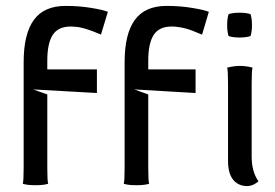

<svg xmlns="http://www.w3.org/2000/svg" viewBox="-20 -625 932 650"><path d="M753.9 -502.9Q749 -517.6 749 -540Q749 -562.5 753.9 -577.1Q768.6 -582 791 -582Q813.5 -582 828.1 -577.1Q833 -562.5 833 -540Q833 -517.6 828.1 -502.9Q813.5 -498 791 -498Q768.6 -498 753.9 -502.9ZM835 -396Q832 -387.2 832 -341.8V-94.2Q832 -43.9 855 -11.2L852.1 -8.8Q849.1 -6.8 846.2 -4.6Q843.3 -2.4 838.6 -0.2Q834 2 828.4 3.4Q822.8 4.9 816.9 4.9Q786.6 4.9 769.3 -16.6Q752 -38.1 752 -80.1V-341.8Q752 -387.2 749 -396Q772.5 -401.9 792 -401.9Q801.3 -401.9 811.5 -400.6Q821.8 -399.4 827.6 -397.9Q833.5 -396.5 835 -396ZM401.9 -58.1V-415Q401.9 -509.8 436.3 -557.4Q470.7 -605 543.9 -605Q590.3 -605 631.3 -598.1Q672.4 -591.3 687 -585L664.1 -507.8Q662.6 -508.3 653.6 -512Q644.5 -515.6 642.3 -516.6Q640.1 -517.6 632.1 -520.8Q624 -523.9 620.6 -524.9Q617.2 -525.9 610.1 -528.1Q603 -530.3 598.1 -531Q593.3 -531.7 586.7 -533Q580.1 -534.2 573.7 -534.7Q567.4 -535.2 561 -535.2Q518.6 -535.2 500.2 -506.6Q481.9 -478 481.9 -419.9V-390.1H642.1V-310.1Q607.4 -312 538.3 -316.2Q469.2 -320.3 434.6 -322.3L481.9 -305.2V-58.1Q481.9 -11.7 484.9 -2.9Q470.2 2 441.9 2Q413.6 2 398.9 -2.9Q401.9 -11.7 401.9 -58.1ZM60.1 -58.1V-415Q60.1 -509.8 94.5 -557.4Q128.9 -605 202.1 -605Q248.5 -605 289.6 -598.1Q330.6 -591.3 345.2 -585L321.8 -507.8Q320.3 -508.3 310.1 -512.7Q299.8 -517.1 297.6 -517.8Q295.4 -518.6 286.1 -522Q276.9 -525.4 273.2 -526.4Q269.5 -527.3 261.2 -529.8Q252.9 -532.2 247.3 -533Q241.7 -533.7 234.1 -534.4Q226.6 -535.2 219.2 -535.2Q176.8 -535.2 158.4 -506.6Q140.1 -478 140.1 -419.9V-390.1H308.1V-310.1Q273.4 -312 200.2 -316.2Q127 -320.3 92.3 -322.3L140.1 -305.2V-58.1Q140.1 -11.7 143.1 -2.9Q128.4 2 100.1 2Q71.8 2 57.1 -2.9Q60.1 -11.7 60.1 -58.1Z"/></svg>

Font: Nikodecs
Style: Medium
Weight: 500
Version: Version 0.29